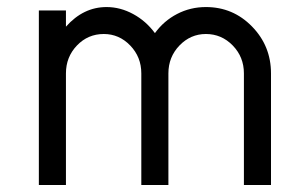

<svg xmlns="http://www.w3.org/2000/svg" viewBox="-20 -530 880 550"><path d="M569.8 -509.8Q647.5 -509.8 701.9 -454.1Q756.3 -398.4 756.3 -319.8V0H678.7V-319.8Q678.7 -366.7 646.7 -399.7Q614.7 -432.6 569.8 -432.6Q525.9 -432.6 494.1 -399.7Q462.4 -366.7 462.4 -319.8V0H384.8V-319.8Q384.8 -366.7 353 -399.7Q321.3 -432.6 277.3 -432.6Q231.9 -432.6 200.4 -399.7Q168.9 -366.7 168.9 -319.8V0H91.3V-500H168.9V-453.6Q218.8 -509.8 285.2 -509.8Q324.7 -509.8 361.6 -489.7Q398.4 -469.7 423.8 -435.1Q449.2 -470.2 487.3 -490Q525.4 -509.8 569.8 -509.8Z"/></svg>

Font: Now
Style: Regular
Weight: 400
Designer: Alfredo Marco Pradil
Foundry: Alfredo Marco Pradil
Version: Version 1.002;PS 001.002;hotconv 1.0.88;makeotf.lib2.5.64775